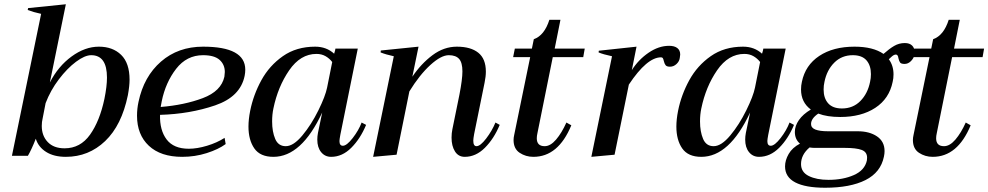

<svg xmlns="http://www.w3.org/2000/svg" viewBox="-20 -726 4638 901"><path d="M148 -75Q128 -24 111 5H36L173 -661Q136 -669 110 -679L112 -688L289 -706L214 -339Q253 -415 316 -461Q379 -507 444 -507Q509 -507 548.5 -468.5Q588 -430 588 -352Q588 -322 580 -279Q551 -138 473.5 -64Q396 10 289 10Q233 10 196.5 -13Q160 -36 148 -75ZM470 -262Q482 -321 482 -362Q482 -467 408 -467Q378 -467 336.5 -436Q295 -405 256 -353.5Q217 -302 194 -242L180 -170Q176 -154 176 -135Q176 -89 204 -59.5Q232 -30 283 -30Q357 -30 402.5 -94Q448 -158 470 -262Z M1131 -399Q1131 -385 1128 -370Q1108 -272 989.5 -231.5Q871 -191 731 -187Q729 -115 762 -71.5Q795 -28 866 -28Q905 -28 951.5 -42Q998 -56 1034 -79L1039 -50Q1005 -25 950 -7.5Q895 10 835 10Q734 10 678.5 -42Q623 -94 623 -183Q623 -216 630 -248Q655 -367 735.5 -437Q816 -507 933 -507Q1131 -507 1131 -399ZM1035 -388Q1035 -423 1010.5 -445Q986 -467 933 -467Q856 -467 806.5 -403Q757 -339 739 -251L734 -224Q845 -233 931.5 -265.5Q1018 -298 1033 -366Q1035 -382 1035 -388Z M1146 -132Q1146 -166 1154 -206Q1169 -281 1206.5 -349.5Q1244 -418 1307.5 -462.5Q1371 -507 1459 -507Q1512 -507 1548 -474Q1549 -478 1551 -484Q1553 -490 1554 -498H1659L1577 -93Q1573 -71 1573 -64Q1573 -42 1589 -42Q1607 -42 1635 -78Q1663 -114 1677 -151L1698 -140Q1671 -75 1628.5 -32.5Q1586 10 1534 10Q1505 10 1487 -12Q1469 -34 1469 -71Q1469 -86 1472 -102L1492 -198Q1395 10 1263 10Q1201 10 1173.5 -29.5Q1146 -69 1146 -132ZM1515 -315 1539 -435Q1526 -452 1507.5 -462.5Q1489 -473 1465 -473Q1390 -473 1337 -396Q1284 -319 1263 -217Q1257 -189 1257 -156Q1257 -108 1271.5 -74Q1286 -40 1321 -40Q1357 -40 1399 -90.5Q1441 -141 1474 -208Q1507 -275 1515 -315Z M2325 -140Q2298 -75 2255.5 -32.5Q2213 10 2161 10Q2131 10 2115 -15.5Q2099 -41 2099 -80Q2099 -101 2103 -120L2136 -282Q2150 -354 2150 -391Q2150 -432 2134.5 -449.5Q2119 -467 2086 -467Q2050 -467 1999.5 -421Q1949 -375 1901 -297L1841 0L1731 10L1828 -462Q1791 -470 1766 -480L1767 -489L1944 -507L1915 -366Q1956 -427 2009.5 -467Q2063 -507 2124 -507Q2189 -507 2224.5 -478.5Q2260 -450 2260 -390Q2260 -367 2254 -338L2205 -97Q2201 -75 2201 -66Q2201 -40 2216 -40Q2234 -40 2261.5 -76Q2289 -112 2305 -151Z M2502 -101Q2499 -88 2499 -77Q2499 -40 2536 -40Q2563 -40 2589.5 -71Q2616 -102 2638 -151L2661 -138Q2600 10 2483 10Q2447 10 2418.5 -9Q2390 -28 2390 -69Q2390 -80 2393 -93L2468 -458H2388L2396 -498H2476L2485 -542Q2535 -560 2558 -633H2610L2583 -498H2724L2717 -458H2574Z M3172 -470Q3172 -466 3170 -454Q3168 -438 3154.5 -425.5Q3141 -413 3124 -413Q3109 -413 3103.5 -420Q3098 -427 3095 -440Q3093 -449 3090.5 -453Q3088 -457 3082 -457Q3016 -457 2931 -329L2864 0L2755 10L2852 -462Q2810 -471 2789 -480L2790 -488L2967 -507L2945 -397Q2976 -446 3023.5 -478.5Q3071 -511 3120 -511Q3145 -511 3158.5 -500.5Q3172 -490 3172 -470Z M3154 -132Q3154 -166 3162 -206Q3177 -281 3214.5 -349.5Q3252 -418 3315.5 -462.5Q3379 -507 3467 -507Q3520 -507 3556 -474Q3557 -478 3559 -484Q3561 -490 3562 -498H3667L3585 -93Q3581 -71 3581 -64Q3581 -42 3597 -42Q3615 -42 3643 -78Q3671 -114 3685 -151L3706 -140Q3679 -75 3636.5 -32.5Q3594 10 3542 10Q3513 10 3495 -12Q3477 -34 3477 -71Q3477 -86 3480 -102L3500 -198Q3403 10 3271 10Q3209 10 3181.5 -29.5Q3154 -69 3154 -132ZM3523 -315 3547 -435Q3534 -452 3515.5 -462.5Q3497 -473 3473 -473Q3398 -473 3345 -396Q3292 -319 3271 -217Q3265 -189 3265 -156Q3265 -108 3279.5 -74Q3294 -40 3329 -40Q3365 -40 3407 -90.5Q3449 -141 3482 -208Q3515 -275 3523 -315Z M4272 -481Q4272 -472 4271 -467Q4267 -451 4254 -438.5Q4241 -426 4225 -426Q4209 -426 4204 -432.5Q4199 -439 4196 -453Q4194 -470 4184 -470Q4175 -470 4164 -460Q4153 -450 4151 -448Q4173 -418 4173 -377Q4173 -358 4169 -342Q4153 -263 4087.5 -220Q4022 -177 3923 -177Q3861 -177 3820 -193Q3786 -170 3786 -144Q3786 -126 3806.5 -118Q3827 -110 3866 -110H4005Q4060 -110 4095.5 -86Q4131 -62 4131 -17Q4131 -5 4128 9Q4113 83 4041.5 119Q3970 155 3852 155Q3760 155 3712 130Q3664 105 3664 55Q3664 26 3681 -3.5Q3698 -33 3734 -52Q3710 -72 3710 -107Q3710 -135 3729 -162.5Q3748 -190 3785 -212Q3739 -246 3739 -306Q3739 -325 3743 -342Q3759 -420 3824.5 -463.5Q3890 -507 3990 -507Q4077 -507 4126 -473Q4153 -497 4176 -510.5Q4199 -524 4226 -524Q4248 -524 4260 -512.5Q4272 -501 4272 -481ZM4067 -378Q4067 -419 4046 -443Q4025 -467 3982 -467Q3930 -467 3895 -432Q3860 -397 3849 -342Q3845 -325 3845 -306Q3845 -265 3866.5 -241Q3888 -217 3931 -217Q3983 -217 4017.5 -252Q4052 -287 4063 -342Q4067 -359 4067 -378ZM3802 -32Q3793 -32 3779 -34Q3739 0 3739 44Q3739 82 3775.5 100Q3812 118 3868 118Q3936 118 3987 95.5Q4038 73 4048 27Q4049 22 4049 14Q4049 -13 4023.5 -22.5Q3998 -32 3945 -32Z M4376 -101Q4373 -88 4373 -77Q4373 -40 4410 -40Q4437 -40 4463.5 -71Q4490 -102 4512 -151L4535 -138Q4474 10 4357 10Q4321 10 4292.5 -9Q4264 -28 4264 -69Q4264 -80 4267 -93L4342 -458H4262L4270 -498H4350L4359 -542Q4409 -560 4432 -633H4484L4457 -498H4598L4591 -458H4448Z"/></svg>

Font: Trirong Medium
Style: Italic
Weight: 500
Italic angle: -12°
Designer: Katatrad Team
Foundry: CadsonDemak
Version: Version 1.001